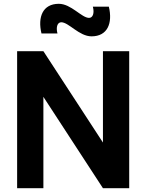

<svg xmlns="http://www.w3.org/2000/svg" viewBox="-20 -989 769 1009"><path d="M70 0H208V-480L521 0H659V-720H521V-240L208 -720H70ZM198 -813H282C273 -847 282 -872 302 -872C341 -872 396 -798 461 -798C545 -798 573 -867 552 -954H468C477 -920 468 -895 448 -895C409 -895 354 -969 289 -969C205 -969 177 -900 198 -813Z"/></svg>

Font: Eudonet ExtraBold
Style: Regular
Weight: 800
Designer: Mikhail Sharanda
Foundry: Mikhail Sharanda
Version: Version 4.503;Glyphs 3.1.2 (3151)